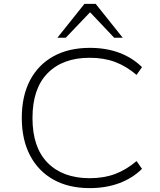

<svg xmlns="http://www.w3.org/2000/svg" viewBox="-20 -959 825 987"><path d="M441 8Q333 8 255 -35.5Q177 -79 134.5 -160Q92 -241 92 -353Q92 -465 134 -545.5Q176 -626 254.5 -669.5Q333 -713 442 -713Q525 -713 592.5 -688Q660 -663 710 -614L682 -574Q629 -619 571.5 -640.5Q514 -662 441 -662Q303 -662 225 -583Q147 -504 147 -352Q147 -201 225 -122Q303 -43 441 -43Q514 -43 571.5 -64.5Q629 -86 682 -131L710 -91Q660 -42 592 -17Q524 8 441 8ZM275 -765 414 -939H472L611 -765H567L443 -896L318 -765Z"/></svg>

Font: Nunito Sans 7pt SemiExpanded ExtraLight
Style: Regular
Weight: 250
Width: 6
Designer: Vernon Adams
Foundry: Vernon Adams
Version: Version 3.101;gftools[0.9.27]